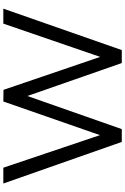

<svg xmlns="http://www.w3.org/2000/svg" viewBox="181 -933 752 1154"><g transform="rotate(-90 557.0 -356.0)"><path d="M281 0 31 -712H126L338 -83H305L524 -712L594 -711L808 -83H776L992 -712H1082L833 0H755L546 -599H568L358 0Z"/></g></svg>

Font: Muli Medium
Style: Regular
Weight: 500
Designer: Vernon Adams
Foundry: Vernon Adams
Version: Version 2.100; ttfautohint (v1.8.1.43-b0c9)